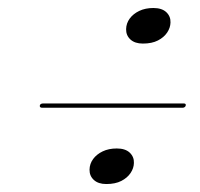

<svg xmlns="http://www.w3.org/2000/svg" viewBox="-20 -602 496 475"><path d="M333.5 -494.2Q313.7 -494.2 302.7 -504.3Q291.7 -514.4 292 -529.9Q292.3 -544.3 300.9 -556.1Q309.5 -567.8 324.5 -575Q339.5 -582.2 359.4 -582.2Q380.4 -582.2 391.4 -571.9Q402.4 -561.5 401.8 -546.3Q401.5 -533.3 393.5 -521.4Q385.5 -509.5 370.7 -501.9Q355.8 -494.2 333.5 -494.2ZM78.5 -341Q79 -343.5 81.2 -344.8Q83.5 -346 86 -346H435Q437.5 -346 438.8 -344.8Q440 -343.5 439.5 -341Q439 -338.5 436.8 -337Q434.5 -335.5 432.5 -335.5H83.5Q81 -335.5 79.5 -337Q78 -338.5 78.5 -341ZM243 -146.7Q223.2 -146.7 212.2 -156.8Q201.2 -166.9 201.5 -182.4Q201.8 -196.8 210.4 -208.6Q219 -220.3 234 -227.5Q249 -234.7 268.9 -234.7Q289.9 -234.7 300.9 -224.4Q311.9 -214 311.3 -198.8Q311 -185.8 303 -173.9Q295 -162 280.2 -154.4Q265.3 -146.7 243 -146.7Z"/></svg>

Font: Fraunces 120pt
Style: Bold Italic
Weight: 700
Italic angle: -16°
Version: Version 1.000;[b76b70a41]